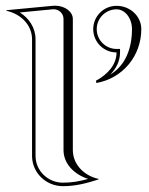

<svg xmlns="http://www.w3.org/2000/svg" viewBox="-20 -635 510 659"><path d="M380 -455C380 -413.3 350.2 -380.1 309.3 -357.9L310.7 -350.1C401 -366 465 -442.9 465 -535C465 -579.2 426.9 -615 380 -615C335.8 -615 300 -579.2 300 -535C300 -490.8 335.8 -455 380 -455ZM380 -467C342.5 -467 312 -497.5 312 -535C312 -572.5 342.5 -603 380 -603C409.3 -603 433 -572.5 433 -535C433 -469 410.6 -410.1 358.3 -379C378.8 -399.8 392 -425.2 392 -455V-467ZM90 -100C90 -42 138 4 196 4C240 4 277 -6 318 -19V-21C268 -32 230 -71 230 -120V-570C230 -594.5 203 -615.5 168.9 -615.5C166 -615.5 163 -615.3 160 -615L2 -600V-598C52 -587 90 -549 90 -500ZM102 -100V-500C102 -539.9 79.3 -572.9 48 -592.3L161.2 -603.1C162.4 -603.2 163.5 -603.2 164.7 -603.2C182.7 -603.2 198 -588.4 198 -570V-120C198 -73.9 233.5 -36.6 282.6 -20.9C253.1 -12.8 227 -8 196 -8C144.4 -8 102 -48.9 102 -100Z"/></svg>

Font: Sortefax
Style: Medium
Weight: 500
Designer: gluk
Foundry: gluk
Version: Version 0.261